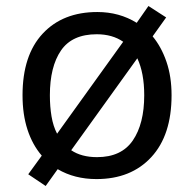

<svg xmlns="http://www.w3.org/2000/svg" viewBox="-20 -586 645 639"><path d="M551 -269Q551 -136 483.5 -63Q416 10 301 10Q228 10 172 -23L132 33L74 -6L119 -68Q88 -104 71.5 -154.5Q55 -205 55 -269Q55 -402 122 -474Q189 -546 304 -546Q377 -546 435 -510L474 -566L533 -528L488 -465Q517 -430 534 -380.5Q551 -331 551 -269ZM146 -269Q146 -231 151.5 -198.5Q157 -166 170 -141L390 -447Q354 -472 302 -472Q220 -472 183 -418Q146 -364 146 -269ZM460 -269Q460 -343 437 -392L217 -86Q251 -63 303 -63Q384 -63 422 -118.5Q460 -174 460 -269Z"/></svg>

Font: Noto Sans IKEA
Style: Regular
Weight: 400
Designer: Monotype Design Team
Foundry: Monotype Imaging Inc.
Version: Version 2.001